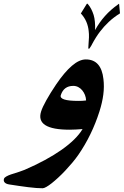

<svg xmlns="http://www.w3.org/2000/svg" viewBox="-203 -782 673 1042"><path d="M222.7 -234.4Q233.9 -234.4 244.4 -234.9Q254.9 -235.4 264.2 -236.8Q263.7 -252.4 258.1 -266.6Q252.4 -280.8 243.4 -291.7Q234.4 -302.7 221.9 -309.3Q209.5 -315.9 194.8 -315.9Q143.1 -315.9 127 -265.6Q116.7 -234.4 222.7 -234.4ZM336.9 -177.7Q316.4 -113.3 287.8 -54.4Q259.3 4.4 222.7 57.6Q207 80.1 188.5 102.1Q169.9 124 150.9 144.3Q131.8 164.6 113 181.9Q94.2 199.2 77.9 212.2Q61.5 225.1 48.6 232.4Q35.6 239.7 28.3 239.7Q13.7 239.7 -6.1 238.3Q-25.9 236.8 -49.3 233.9Q-72.8 231 -99.4 227.1Q-126 223.1 -154.3 218.8Q-171.4 215.8 -178.2 207.5Q-185.1 199.2 -181.2 188Q-179.2 181.6 -168.9 175.8Q-158.7 169.9 -144.5 165Q-117.7 156.7 -98.1 150.1Q-78.6 143.6 -69.3 139.6Q50.3 87.9 130.9 31.2Q211.4 -25.4 245.1 -81.5Q226.6 -80.1 208.7 -79.1Q190.9 -78.1 174.8 -78.1Q-11.2 -78.1 20 -176.8Q27.3 -200.2 48.6 -238.3Q69.8 -276.4 101.6 -323.7Q147 -390.6 187.3 -425Q227.5 -459.5 262.7 -459.5Q346.7 -459.5 358.4 -352.5Q363.3 -312.5 357.7 -269Q352.1 -225.6 336.9 -177.7ZM448.2 -709.5Q413.1 -687.5 387 -662.8Q360.8 -638.2 339.4 -609.9Q329.1 -596.7 317.9 -578.9Q306.6 -561 294.9 -539.1H295.4Q289.1 -528.3 284.9 -522.5Q280.8 -516.6 279.3 -516.6Q274.4 -516.6 277.3 -539.6Q279.3 -560.1 279.8 -579.1Q280.3 -598.1 278.3 -613.3Q275.9 -639.2 265.9 -663.1Q255.9 -687 235.8 -709L266.6 -758.8Q268.6 -762.2 270 -762.2Q272.5 -762.2 274.4 -759.3Q284.2 -748 292 -732.9Q299.8 -717.8 305.2 -700.7Q310.1 -684.6 312 -663.3Q314 -642.1 313 -618.7Q358.9 -702.6 437 -757.3H436.5L440.9 -760.3Q442.4 -761.2 442.9 -761.7Q443.4 -761.2 443.4 -760.3Q443.4 -759.3 443.6 -758.5Q443.8 -757.8 443.8 -756.8Z"/></svg>

Font: XB Zar
Style: Bold Italic
Weight: 700
Italic angle: -12°
Designer: Behnam
Foundry: Irmug
Version: Version 8.005 2009